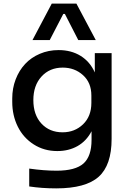

<svg xmlns="http://www.w3.org/2000/svg" viewBox="-20 -834 719 1065"><path d="M255.9 -611.8H160.2L267.1 -814H403.8L511.2 -611.8H414.1L339.8 -756.8H331.1ZM292 210.9Q212.9 210.9 142.1 200.2V101.1Q224.1 112.8 293.9 112.8Q398.4 112.8 443.1 72.8Q487.8 32.7 487.8 -58.1V-106Q459.5 -51.8 410.4 -23.9Q361.3 3.9 297.9 3.9Q224.6 3.9 167 -33Q109.4 -69.8 78.6 -131.8Q47.9 -193.8 47.9 -269V-288.1Q47.9 -344.2 66.9 -393.8Q85.9 -443.4 119.4 -479.2Q152.8 -515.1 200.9 -535.6Q249 -556.2 305.2 -556.2Q375 -556.2 427 -524.2Q479 -492.2 505.9 -432.1V-539.1H599.1V-64Q599.1 82.5 527.1 146.7Q455.1 210.9 292 210.9ZM327.1 -100.1Q394.5 -100.1 440.7 -144.5Q486.8 -189 486.8 -263.2V-304.2Q486.8 -375.5 440.4 -417.2Q394 -459 328.1 -459Q255.4 -459 210.2 -409.4Q165 -359.9 165 -278.8Q165 -196.8 210 -148.4Q254.9 -100.1 327.1 -100.1Z"/></svg>

Font: Sora Medium
Style: Regular
Weight: 500
Designer: Jonathan Barnbrook, Julián Moncada
Foundry: Barnbrook Fonts
Version: Version 2.000